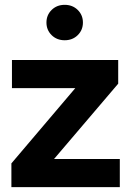

<svg xmlns="http://www.w3.org/2000/svg" viewBox="-20 -767 539 787"><path d="M26.7 0V-97.3L288.6 -405.7H29V-521H464.5V-424L201.6 -115.4H471.1V0ZM245.2 -602Q213 -602 191.7 -622.9Q170.4 -643.9 170.4 -674.6Q170.4 -705.3 191.7 -726.3Q213 -747.2 245.2 -747.2Q277.3 -747.2 298.6 -726.3Q319.9 -705.3 319.9 -674.6Q319.9 -643.9 298.6 -622.9Q277.3 -602 245.2 -602Z"/></svg>

Font: Red Hat Display VF
Style: Regular
Weight: 300
Designer: Pentagram, MCKL
Foundry: Pentagram, MCKL
Version: Version 1.023